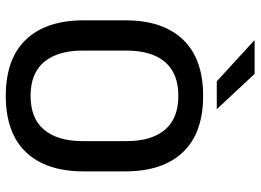

<svg xmlns="http://www.w3.org/2000/svg" viewBox="-136 -730 878 647"><g transform="rotate(90 303.5 -407.0)"><path d="M303.5 13Q178.5 13 113.8 -55Q49 -123 49 -249.5V-390Q49 -516 113.8 -584Q178.5 -652 303.5 -652Q428.5 -652 493.2 -584Q558 -516 558 -390V-249.5Q558 -123 493.2 -55Q428.5 13 303.5 13ZM303.5 -70.5Q379.5 -70.5 417.8 -116.2Q456 -162 456 -245.5V-394Q456 -478 417.8 -523.2Q379.5 -568.5 303.5 -568.5Q227.5 -568.5 189.2 -523.2Q151 -478 151 -394V-245.5Q151 -162 189.2 -116.2Q227.5 -70.5 303.5 -70.5ZM229.5 -825.5 347.5 -699V-698H254.5L117 -824V-825.5Z"/></g></svg>

Font: Anek Telugu Medium Medium
Style: Regular
Weight: 500
Version: Version 1.003